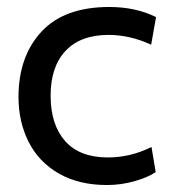

<svg xmlns="http://www.w3.org/2000/svg" viewBox="-20 -520 494 550"><path d="M33 -242Q33 -358 98.5 -429Q164 -500 293 -500Q369 -500 427 -471L413 -392Q352 -420 291 -420Q211 -420 168 -374.5Q125 -329 125 -246Q125 -163 166.5 -116Q208 -69 289 -69Q354 -69 414 -99L426 -27Q404 -12 365.5 -1Q327 10 286 10Q206 10 148.5 -23Q91 -56 62 -113.5Q33 -171 33 -242Z"/></svg>

Font: Cabin
Style: Regular
Weight: 400
Designer: Pablo Impallari
Foundry: Pablo Impallari. http://www.impallari.com Igino Marini. http://www.ikern.com
Version: Version 2.200